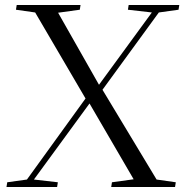

<svg xmlns="http://www.w3.org/2000/svg" viewBox="-20 -750 739 770"><path d="M6 0 9 -19 88 -30 323 -355 121 -700 44 -711 47 -730H303L300 -711L213 -699L377 -410L589 -700L493 -711L496 -730H699L696 -711L617 -700L391 -390L608 -30L685 -19L682 0H426L429 -19L516 -31L339 -335L116 -30L212 -19L209 0Z"/></svg>

Font: Literata 72pt
Style: Italic
Weight: 400
Italic angle: -2°
Designer: Latin by Veronika Burian and Jose Scaglione. Greek by Irene Vlachou. Cyrillic by Vera Evstafieva
Foundry: TypeTogether
Version: Version 3.002